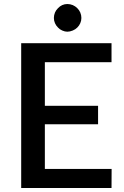

<svg xmlns="http://www.w3.org/2000/svg" viewBox="-20 -935 616 955"><path d="M203.1 -94.7H535.2L534.7 0H85.4V-720.2H534.7V-625.5H203.1V-408.7H467.8V-316.9H203.1ZM379.4 -819.8Q374.5 -808.1 364.3 -797.9Q355 -788.6 341.8 -783.2Q327.6 -777.3 314.9 -777.3Q302.7 -777.3 289.6 -783.2Q276.9 -788.6 268.6 -797.9Q258.3 -808.1 253.4 -819.8Q248 -832 248 -845.7Q248 -859.4 253.4 -872.6Q258.3 -884.3 268.6 -894.5Q277.8 -904.3 289.6 -909.7Q301.8 -915 314.9 -915Q328.6 -915 341.8 -909.7Q354.5 -904.3 364.3 -894.5Q374.5 -884.3 379.4 -872.6Q384.8 -859.4 384.8 -845.7Q384.8 -832 379.4 -819.8Z"/></svg>

Font: Lato-SemiBold
Style: Regular
Weight: 500
Designer: Lukasz Dziedzic with Adam Twardoch and Botio Nikoltchev
Foundry: tyPoland Lukasz Dziedzic
Version: ""